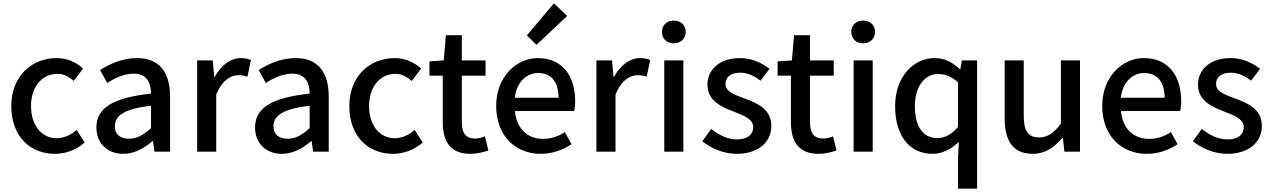

<svg xmlns="http://www.w3.org/2000/svg" viewBox="-20 -914 7659 1157"><path d="M311 13C374 13 439 -10 490 -55L442 -131C409 -103 368 -81 322 -81C231 -81 167 -158 167 -275C167 -391 233 -469 326 -469C363 -469 394 -453 424 -426L481 -501C441 -536 390 -564 320 -564C175 -564 48 -458 48 -275C48 -92 162 13 311 13Z M723 13C789 13 848 -20 898 -63H902L911 0H1005V-331C1005 -477 942 -564 805 -564C717 -564 640 -528 583 -492L626 -414C673 -444 727 -470 785 -470C866 -470 889 -414 890 -350C661 -325 561 -264 561 -146C561 -49 628 13 723 13ZM758 -78C709 -78 672 -100 672 -154C672 -216 727 -258 890 -277V-142C845 -101 806 -78 758 -78Z M1168 0H1283V-343C1317 -430 1371 -461 1416 -461C1438 -461 1452 -458 1471 -452L1492 -552C1475 -560 1457 -564 1430 -564C1371 -564 1313 -522 1274 -451H1271L1262 -550H1168Z M1679 13C1745 13 1804 -20 1854 -63H1858L1867 0H1961V-331C1961 -477 1898 -564 1761 -564C1673 -564 1596 -528 1539 -492L1582 -414C1629 -444 1683 -470 1741 -470C1822 -470 1845 -414 1846 -350C1617 -325 1517 -264 1517 -146C1517 -49 1584 13 1679 13ZM1714 -78C1665 -78 1628 -100 1628 -154C1628 -216 1683 -258 1846 -277V-142C1801 -101 1762 -78 1714 -78Z M2348 13C2411 13 2476 -10 2527 -55L2479 -131C2446 -103 2405 -81 2359 -81C2268 -81 2204 -158 2204 -275C2204 -391 2270 -469 2363 -469C2400 -469 2431 -453 2461 -426L2518 -501C2478 -536 2427 -564 2357 -564C2212 -564 2085 -458 2085 -275C2085 -92 2199 13 2348 13Z M2815 13C2855 13 2892 3 2923 -7L2902 -92C2886 -85 2862 -79 2843 -79C2786 -79 2763 -113 2763 -179V-458H2906V-550H2763V-702H2667L2654 -550L2568 -544V-458H2648V-180C2648 -64 2691 13 2815 13Z M3238 13C3310 13 3373 -11 3424 -45L3384 -118C3344 -92 3302 -77 3253 -77C3158 -77 3092 -140 3083 -245H3440C3443 -259 3446 -281 3446 -304C3446 -459 3367 -564 3221 -564C3093 -564 2970 -453 2970 -275C2970 -93 3089 13 3238 13ZM3082 -325C3093 -421 3154 -474 3223 -474C3303 -474 3346 -419 3346 -325ZM3213 -644 3398 -818 3318 -894 3155 -701Z M3574 0H3689V-343C3723 -430 3777 -461 3822 -461C3844 -461 3858 -458 3877 -452L3898 -552C3881 -560 3863 -564 3836 -564C3777 -564 3719 -522 3680 -451H3677L3668 -550H3574Z M3983 0H4098V-550H3983ZM4040 -653C4082 -653 4112 -680 4112 -722C4112 -763 4082 -790 4040 -790C3998 -790 3969 -763 3969 -722C3969 -680 3998 -653 4040 -653Z M4419 13C4555 13 4628 -62 4628 -154C4628 -258 4543 -292 4466 -321C4406 -343 4352 -361 4352 -408C4352 -446 4380 -476 4441 -476C4486 -476 4525 -456 4563 -428L4617 -499C4573 -534 4512 -564 4439 -564C4317 -564 4243 -495 4243 -403C4243 -310 4324 -271 4398 -243C4457 -220 4519 -198 4519 -148C4519 -106 4488 -74 4422 -74C4363 -74 4315 -99 4266 -137L4212 -63C4266 -19 4343 13 4419 13Z M4913 13C4953 13 4990 3 5021 -7L5000 -92C4984 -85 4960 -79 4941 -79C4884 -79 4861 -113 4861 -179V-458H5004V-550H4861V-702H4765L4752 -550L4666 -544V-458H4746V-180C4746 -64 4789 13 4913 13Z M5124 0H5239V-550H5124ZM5181 -653C5223 -653 5253 -680 5253 -722C5253 -763 5223 -790 5181 -790C5139 -790 5110 -763 5110 -722C5110 -680 5139 -653 5181 -653Z M5753 223H5868V-550H5777L5767 -497H5764C5717 -541 5672 -564 5610 -564C5487 -564 5374 -453 5374 -275C5374 -92 5463 13 5601 13C5660 13 5716 -18 5758 -59L5753 36ZM5628 -82C5542 -82 5493 -151 5493 -276C5493 -395 5555 -468 5632 -468C5673 -468 5712 -455 5753 -418V-149C5713 -103 5674 -82 5628 -82Z M6203 13C6278 13 6332 -25 6382 -83H6385L6394 0H6488V-550H6373V-168C6327 -110 6292 -86 6241 -86C6176 -86 6149 -124 6149 -218V-550H6034V-204C6034 -64 6085 13 6203 13Z M6890 13C6962 13 7025 -11 7076 -45L7036 -118C6996 -92 6954 -77 6905 -77C6810 -77 6744 -140 6735 -245H7092C7095 -259 7098 -281 7098 -304C7098 -459 7019 -564 6873 -564C6745 -564 6622 -453 6622 -275C6622 -93 6741 13 6890 13ZM6734 -325C6745 -421 6806 -474 6875 -474C6955 -474 6998 -419 6998 -325Z M7375 13C7511 13 7584 -62 7584 -154C7584 -258 7499 -292 7422 -321C7362 -343 7308 -361 7308 -408C7308 -446 7336 -476 7397 -476C7442 -476 7481 -456 7519 -428L7573 -499C7529 -534 7468 -564 7395 -564C7273 -564 7199 -495 7199 -403C7199 -310 7280 -271 7354 -243C7413 -220 7475 -198 7475 -148C7475 -106 7444 -74 7378 -74C7319 -74 7271 -99 7222 -137L7168 -63C7222 -19 7299 13 7375 13Z"/></svg>

Font: Noto Sans HK Medium
Style: Regular
Weight: 500
Designer: Ryoko NISHIZUKA 西塚涼子 (kana, bopomofo & ideographs); Paul D. Hunt (Latin, Greek & Cyrillic); Sandoll Communications 산돌커뮤니
Foundry: Adobe
Version: Version 2.002;hotconv 1.0.116;makeotfexe 2.5.65601